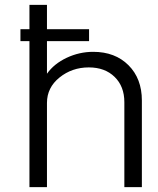

<svg xmlns="http://www.w3.org/2000/svg" viewBox="-20 -769 650 789"><path d="M363 -556Q453 -556 508 -501Q563 -446 563 -356V0H491V-349Q491 -414 451 -453Q411 -492 345 -492Q276 -492 224.5 -450.5Q173 -409 173 -346V0H101V-600H64V-649H101V-749H173V-649H346V-600H173V-466Q202 -507 254 -531.5Q306 -556 363 -556Z"/></svg>

Font: Oakes Grotesk Light
Style: Regular
Weight: 300
Designer: Samuel Oakes
Foundry: Samuel Oakes
Version: Version 1.000;PS 001.000;hotconv 1.0.88;makeotf.lib2.5.64775